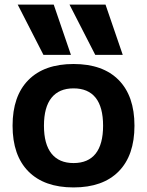

<svg xmlns="http://www.w3.org/2000/svg" viewBox="-20 -810 643 840"><path d="M170 -570 57.4 -790H215L290.3 -570ZM396.7 -570 284 -790H441.6L517 -570ZM301.7 10Q173.7 10 104.3 -60Q35 -130 35 -260Q35 -390 104.3 -460Q173.7 -530 301.7 -530Q430 -530 499.1 -460Q568.3 -390 568.3 -260Q568.3 -130 499.1 -60Q430 10 301.7 10ZM301.7 -96.6Q365.7 -96.6 398.4 -137.8Q431 -179 431 -260Q431 -341.3 398.4 -382.4Q365.7 -423.4 301.7 -423.4Q238.6 -423.4 205.5 -382.4Q172.3 -341.3 172.3 -260Q172.3 -179 205.5 -137.8Q238.6 -96.6 301.7 -96.6Z"/></svg>

Font: M PLUS 1 Thin
Style: Regular
Weight: 100
Designer: Coji Morishita
Foundry: UNDERFOREST DESIGN
Version: Version 1.001